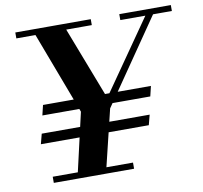

<svg xmlns="http://www.w3.org/2000/svg" viewBox="-78 -778 911 862"><g transform="rotate(-10 377.5 -347.5)"><path d="M283 -271 123 -695H263L410 -313ZM99 0V-28H465V0ZM207 0 280 -318H414L337 0ZM72 -181 84 -227H576L564 -181ZM101 -307 112 -353H604L593 -307ZM46 -668V-695H390V-668ZM352 -265 401 -339H405L639 -675H674L392 -265ZM520 -668V-695H755V-668Z"/></g></svg>

Font: Libre Bodoni Medium
Style: Italic
Weight: 500
Italic angle: -13°
Designer: Pablo Impallari, Rodrigo Fuenzalida
Foundry: Impallari Type
Version: Version 2.005;gftools[0.9.23]